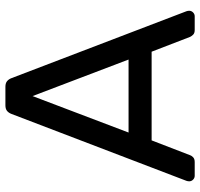

<svg xmlns="http://www.w3.org/2000/svg" viewBox="-35 -705 740 710"><g transform="rotate(-90 335.0 -350.0)"><path d="M39.9 0Q31.7 0 25.6 -6.1Q19.5 -12.2 19.5 -20.4Q19.5 -25.2 21.3 -30.6L268.7 -677.6Q272.5 -687.8 279.8 -693.9Q287.2 -700 300.7 -700H369Q382.5 -700 389.8 -693.9Q397.2 -687.8 401 -677.6L648.4 -30.6Q650.2 -25.2 650.2 -20.4Q650.2 -12.2 644.1 -6.1Q638 0 629.8 0H578.9Q567.2 0 561.5 -6.1Q555.9 -12.1 553.7 -16.9L498.8 -159.3H170.9L116 -16.9Q114.6 -12.1 108.7 -6.1Q102.7 0 90.8 0ZM199.9 -244.6H469.8L334.7 -599.6Z"/></g></svg>

Font: Rubik Light
Style: Regular
Weight: 300
Designer: Hubert and Fischer
Foundry: Hubert and Fischer
Version: Version 2.300;gftools[0.9.30]